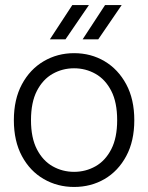

<svg xmlns="http://www.w3.org/2000/svg" viewBox="-20 -730 588 762"><path d="M274 12Q208 12 153.5 -19.5Q99 -51 67 -110.5Q35 -170 35 -253Q35 -336 67 -395.5Q99 -455 153.5 -487Q208 -519 274 -519Q341 -519 395 -487Q449 -455 481 -395.5Q513 -336 513 -253Q513 -170 481 -110.5Q449 -51 395 -19.5Q341 12 274 12ZM274 -48Q320 -48 359 -70Q398 -92 421.5 -137.5Q445 -183 445 -253Q445 -324 421.5 -369.5Q398 -415 359 -437Q320 -459 274 -459Q228 -459 189 -437Q150 -415 126.5 -369.5Q103 -324 103 -253Q103 -183 126.5 -137.5Q150 -92 189 -70Q228 -48 274 -48ZM267 -710H333L240 -574H178ZM397 -710H463L370 -574H308Z"/></svg>

Font: TikTok Sans Light
Style: Regular
Weight: 300
Version: Version 4.000